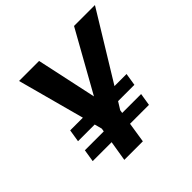

<svg xmlns="http://www.w3.org/2000/svg" viewBox="-184 -916 1091 1091"><g transform="rotate(-45 361.5 -370.0)"><path d="M476 -336H573L561 -261H430L402 -216L399 -197H551L539 -122H387L368 0H219L239 -122H87L99 -197H251L254 -216L242 -261H108L120 -336H222L113 -740H274L352 -377L555 -740H723Z"/></g></svg>

Font: Exo
Style: Bold Italic
Weight: 700
Italic angle: -9°
Designer: Natanael Gama
Foundry: Natanael Gama
Version: Version 1.500; ttfautohint (v1.6)